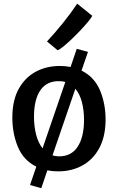

<svg xmlns="http://www.w3.org/2000/svg" viewBox="-20 -922 640 1042"><path d="M143 82 177 -17.5Q106.5 -52.5 76.2 -127Q46 -201.5 47 -290Q48 -379.5 82 -440.5Q116 -501.5 174 -532.8Q232 -564 305 -564Q335.5 -564 363 -558.5L396.5 -657L457.5 -640.5L422.5 -539Q493.5 -503.5 523.8 -429.2Q554 -355 553 -267Q551.5 -177.5 517.8 -116.2Q484 -55 426.2 -23.5Q368.5 8 295 8Q264.5 8 237 2.5L204 99.5ZM164.5 -288.5Q164.5 -236.5 176 -191.5Q187.5 -146.5 211 -117L334.5 -477Q319.5 -481.5 302 -481.5Q234 -483 199.2 -432.5Q164.5 -382 164.5 -288.5ZM298 -73.5Q366.5 -72.5 401.2 -125.2Q436 -178 436 -271.5Q436 -323.5 424.5 -367.8Q413 -412 389 -440.5L265 -79Q280.5 -74 298 -73.5ZM293 -649 235 -697Q277 -742 320.5 -795.8Q364 -849.5 399 -902L481 -836Q473.5 -822.5 455.5 -801Q437.5 -779.5 414.5 -755.2Q391.5 -731 367.5 -708.2Q343.5 -685.5 323.8 -669.5Q304 -653.5 293 -649Z"/></svg>

Font: Merriweather Sans
Style: Regular
Weight: 400
Designer: Eben Sorkin
Foundry: Eben Sorkin
Version: Version 1.008; ttfautohint (v1.7.19-72a1) -l 8 -r 50 -G 200 